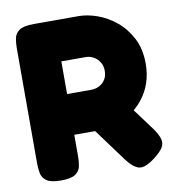

<svg xmlns="http://www.w3.org/2000/svg" viewBox="-80 -761 763 845"><g transform="rotate(-10 302.0 -339.0)"><path d="M126 8Q81 8 62 -5.5Q43 -19 39 -40.5Q35 -62 35 -84V-600Q35 -622 39 -643Q43 -664 62 -677.5Q81 -691 127 -691H328Q366 -691 410 -675.5Q454 -660 493 -628Q532 -596 557 -548Q582 -500 582 -434Q582 -388 568.5 -348Q555 -308 528.5 -275.5Q502 -243 464.5 -218.5Q427 -194 379 -180H218V-83Q218 -61 214 -40Q210 -19 191 -5.5Q172 8 126 8ZM545 -16Q500 18 474 11.5Q448 5 418 -35L234 -285L442 -311L566 -144Q586 -115 591.5 -95Q597 -75 586 -57Q575 -39 545 -16ZM218 -362H328Q337 -362 349.5 -365.5Q362 -369 373 -377.5Q384 -386 391.5 -400Q399 -414 399 -435Q399 -456 389 -472.5Q379 -489 362.5 -498.5Q346 -508 326 -508H218Z"/></g></svg>

Font: Fredoka Light
Style: Regular
Weight: 300
Designer: Ben Nathan
Foundry: Milena B. Brandão, Ben Nathan
Version: Version 2.001